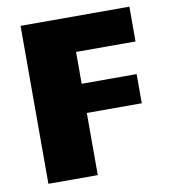

<svg xmlns="http://www.w3.org/2000/svg" viewBox="-79 -755 727 823"><g transform="rotate(-10 285.0 -344.0)"><path d="M65.4 -687.5H539.1V-536.1H280.3V-397.5H519.5V-270.5H280.3V0H65.4Z"/></g></svg>

Font: Paytone One
Style: Regular
Weight: 400
Designer: vernon adams
Foundry: vernon adams
Version: 1.000